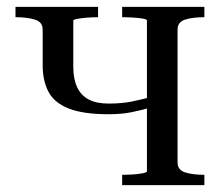

<svg xmlns="http://www.w3.org/2000/svg" viewBox="-20 -538 647 558"><path d="M407 -40V-478Q407 -482 395 -484Q383 -486 366 -487Q349 -488 335 -488V-518H574V-488H573Q540 -488 518 -481Q496 -474 496 -452V-66Q496 -44 518 -37Q540 -30 573 -30H574V0H335V-30Q349 -30 366 -31Q383 -32 395 -34.5Q407 -37 407 -40ZM104 -349V-452Q104 -474 81.5 -481Q59 -488 26 -488H25V-518H265V-488Q247 -488 230.5 -486.5Q214 -485 203.5 -483Q193 -481 193 -478V-344Q193 -309 204 -285Q215 -261 237.5 -249Q260 -237 296 -237Q334 -237 363.5 -243Q393 -249 430 -259V-229Q393 -218 363 -212Q333 -206 296 -206Q222 -206 180 -222.5Q138 -239 121 -271Q104 -303 104 -349Z"/></svg>

Font: Roboto Serif 144pt
Style: Regular
Weight: 400
Version: Version 1.008